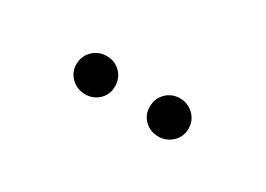

<svg xmlns="http://www.w3.org/2000/svg" viewBox="-18 -666 462 334"><g transform="rotate(30 213.0 -498.5)"><path d="M100.1 -497.6Q100.1 -514.6 111.6 -525.6Q123 -536.6 139.2 -536.6Q155.3 -536.6 166.5 -525.6Q177.7 -514.6 177.7 -497.6Q177.7 -481.4 166.5 -470.7Q155.3 -460 139.2 -460Q123 -460 111.6 -470.9Q100.1 -481.9 100.1 -497.6ZM247.6 -497.6Q247.6 -514.6 258.8 -525.6Q270 -536.6 286.1 -536.6Q302.2 -536.6 313.7 -525.6Q325.2 -514.6 325.2 -497.6Q325.2 -481.9 313.7 -470.9Q302.2 -460 286.1 -460Q270 -460 258.8 -470.7Q247.6 -481.4 247.6 -497.6Z"/></g></svg>

Font: Amiri Typewriter
Style: Regular
Weight: 400
Monospace: yes
Designer: Khaled Hosny
Version: Version 1.1